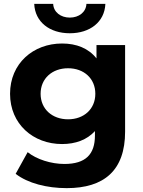

<svg xmlns="http://www.w3.org/2000/svg" viewBox="-20 -771 740 993"><path d="M341 -599C445 -599 521 -657 525 -751H427C425 -708 388 -680 341 -680C294 -680 257 -708 255 -751H157C161 -657 237 -599 341 -599ZM479 -538V-469C438 -521 376 -546 301 -546C152 -546 32 -443 32 -286C32 -129 152 -26 301 -26C371 -26 430 -48 471 -93V-70C471 27 423 77 313 77C244 77 169 53 123 16L61 128C124 177 223 202 325 202C519 202 627 110 627 -90V-538ZM332 -154C250 -154 190 -207 190 -286C190 -365 250 -418 332 -418C414 -418 473 -365 473 -286C473 -207 414 -154 332 -154Z"/></svg>

Font: AWKNG-Font
Style: Bold
Weight: 700
Designer: Awakening Church
Foundry: Awakening Church
Version: Version 1.700;PS 001.700;hotconv 1.0.88;makeotf.lib2.5.64775